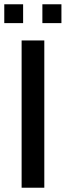

<svg xmlns="http://www.w3.org/2000/svg" viewBox="-38 -877 307 897"><path d="M63 0V-688H169V0ZM-18 -769V-857H70V-769ZM160 -769V-857H249V-769Z"/></svg>

Font: Saira Condensed SemiBold
Style: Regular
Weight: 600
Width: 3
Designer: Hector Gatti with collaboration of the Omnibus-Type team
Foundry: Omnibus-Type
Version: Version 1.100